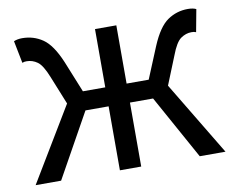

<svg xmlns="http://www.w3.org/2000/svg" viewBox="-66 -642 892 727"><g transform="rotate(-10 380.0 -278.5)"><path d="M15 0 186 -284 142 -393Q123 -441 104 -454.5Q85 -468 63 -468Q58 -468 54.5 -467.5Q51 -467 46 -465L29 -551Q43 -557 61 -557Q105 -557 140 -533Q175 -509 204 -440L253 -319H339V-543H421V-319H506L556 -440Q585 -509 620 -533Q655 -557 698 -557Q718 -557 730 -551L714 -465Q709 -467 705.5 -467.5Q702 -468 696 -468Q675 -468 655.5 -454.5Q636 -441 618 -393L574 -284L745 0H646L510 -246H421V0H339V-246H250L113 0Z"/></g></svg>

Font: Chiron Sans HK TT
Style: Regular
Weight: 400
Designer: Ryoko NISHIZUKA 西塚涼子 (kana, bopomofo & ideographs); Paul D. Hunt (Latin, Greek & Cyrillic); Sandoll Communications 산돌커뮤니
Foundry: Adobe
Version: Version 2.022;hotconv 1.0.109;makeotfexe 2.5.65596